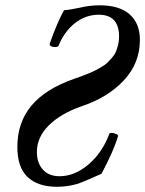

<svg xmlns="http://www.w3.org/2000/svg" viewBox="-20 -696 551 729"><path d="M195.8 13.2Q124.5 13.2 85.2 -23.4Q45.9 -60.1 45.9 -138.2Q45.9 -231 99.4 -294.9Q152.8 -358.9 262.2 -397Q280.8 -403.3 289.3 -406.5Q297.9 -409.7 315.2 -416.7Q332.5 -423.8 341.6 -428.5Q350.6 -433.1 365.2 -441.7Q379.9 -450.2 387.7 -458Q395.5 -465.8 405.3 -476.8Q415 -487.8 419.9 -499.5Q424.8 -511.2 428.5 -525.9Q432.1 -540.5 432.1 -557.1Q432.1 -640.1 355 -640.1Q305.2 -640.1 264.6 -608.2Q224.1 -576.2 202.1 -522Q200.2 -518.1 191.2 -517.3Q182.1 -516.6 174.6 -520.3Q167 -523.9 168.9 -530.8Q197.8 -612.3 223.1 -657.2Q245.1 -658.7 284.2 -667Q318.8 -675.8 358.9 -675.8Q433.6 -675.8 472.4 -641.4Q511.2 -606.9 511.2 -544.9Q511.2 -456.1 450.2 -390.9Q389.2 -325.7 291 -293Q210.9 -265.1 165.5 -220.2Q120.1 -175.3 120.1 -119.1Q120.1 -77.1 142.8 -52Q165.5 -26.9 206.1 -26.9Q263.7 -26.9 316.4 -72Q369.1 -117.2 395 -188Q397.5 -191.9 405.3 -191.4Q413.1 -190.9 421.1 -187Q429.2 -183.1 428.2 -179.2Q411.1 -121.6 365.2 -36.1Q293 -3.4 271 2.9Q235.8 13.2 195.8 13.2Z"/></svg>

Font: Junicode SmCond Medium
Style: Italic
Weight: 500
Width: 4
Italic angle: -11°
Designer: Peter S. Baker
Version: Version 2.206